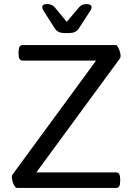

<svg xmlns="http://www.w3.org/2000/svg" viewBox="-20 -921 656 941"><path d="M405 -901H403C390 -901 380 -897 370 -888L307 -814L246 -888C236 -897 226 -901 212 -901H210C195 -901 187 -896 187 -887C187 -882 189 -876 193 -869L249 -781C259 -766 275 -759 295 -759H320C340 -759 356 -766 366 -781L423 -869C427 -875 429 -881 429 -886C429 -895 421 -901 405 -901ZM549 -700H91C77 -700 71 -690 71 -666V-658C71 -634 77 -624 91 -624H451L41 -65C39 -62 38 -58 38 -53C38 -33 52 0 62 0H549C563 0 569 -10 569 -34V-42C569 -66 563 -76 549 -76H158L568 -635C570 -638 571 -642 571 -647C571 -668 556 -700 549 -700Z"/></svg>

Font: Asap
Style: Regular
Weight: 400
Designer: Pablo Cosgaya
Foundry: Pablo Cosgaya
Version: Version 1.007;PS 001.007;hotconv 1.0.70;makeotf.lib2.5.58329